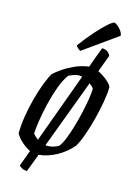

<svg xmlns="http://www.w3.org/2000/svg" viewBox="-126 -814 685 974"><g transform="rotate(15 216.5 -327.0)"><path d="M220 -565Q214 -567 205.5 -575Q197 -583 196 -588Q231 -635 263 -671Q295 -707 318.5 -727.5Q342 -748 350 -748Q356 -748 367 -739.5Q378 -731 387.5 -718Q397 -705 398 -692ZM116 94Q101 94 90 88Q79 82 74 76L105 -8Q82 -19 59 -39.5Q36 -60 26 -80Q26 -122 34 -171.5Q42 -221 55 -269Q68 -317 83 -355.5Q98 -394 110 -413Q123 -426 149.5 -444.5Q176 -463 209 -478Q242 -493 275 -498Q277 -498 280 -498.5Q283 -499 284 -499Q294 -527 304 -554.5Q314 -582 324 -607Q346 -605 356 -595.5Q366 -586 368 -578L335 -489Q360 -477 383 -458Q406 -439 410 -425Q410 -393 402 -347Q394 -301 381.5 -252.5Q369 -204 354 -162Q339 -120 324 -95Q290 -55 244 -30Q198 -5 152 -1ZM129 -74 263 -441Q259 -442 255 -442.5Q251 -443 247 -443Q234 -443 221 -438.5Q208 -434 193 -427Q172 -398 155.5 -353Q139 -308 127.5 -259Q116 -210 109.5 -167.5Q103 -125 102 -100Q112 -86 129 -74ZM173 -57Q177 -56 186 -56Q214 -57 241 -72Q254 -87 266.5 -118Q279 -149 290.5 -188Q302 -227 311 -267Q320 -307 325.5 -341.5Q331 -376 331 -396Q324 -407 308 -418Z"/></g></svg>

Font: Texturina 72pt 72pt Regular
Style: Italic
Weight: 400
Italic angle: -11°
Designer: Guillermo Torres Carreño
Foundry: Omnibus-Type
Version: Version 1.002; ttfautohint (v1.8.3)